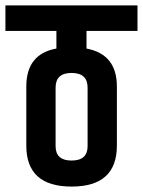

<svg xmlns="http://www.w3.org/2000/svg" viewBox="-54 -683 527 708"><path d="M269 -144V-360Q269 -414 210 -414Q151 -414 151 -360V-144Q151 -91 210 -91Q269 -91 269 -144ZM377 -364V-146Q377 5 210 5Q43 5 43 -146V-364Q43 -484 154 -504V-569H-34V-663H453V-569H265V-504Q377 -483 377 -364Z"/></svg>

Font: Khand Semibold
Style: Regular
Weight: 600
Designer: Devanagari: Sanchit Sawaria, Jyotish Sonowal; Latin: Satya Rajpurohit
Foundry: Indian Type Foundry
Version: Version 1.100;PS 1.0;hotconv 1.0.78;makeotf.lib2.5.61930; tt